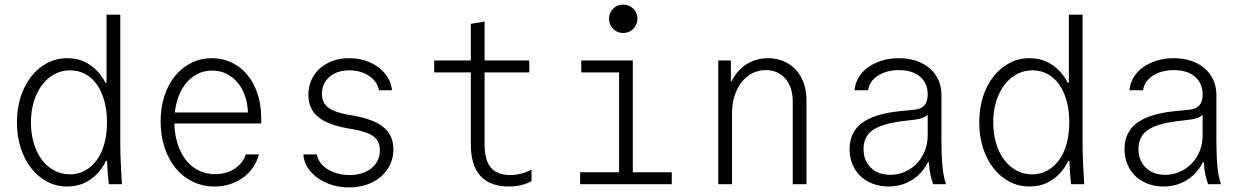

<svg xmlns="http://www.w3.org/2000/svg" viewBox="-20 -804 5440 838"><path d="M274 10Q320 10 357.5 -10Q395 -30 421.5 -66.5Q448 -103 462.5 -154.5Q477 -206 477 -270Q477 -334 462.5 -385.5Q448 -437 421.5 -473.5Q395 -510 357.5 -530Q320 -550 274 -550Q226 -550 186 -529Q146 -508 116.5 -470.5Q87 -433 70.5 -382Q54 -331 54 -270Q54 -209 70.5 -158Q87 -107 116.5 -69.5Q146 -32 186 -11Q226 10 274 10ZM285 -43Q248 -43 216.5 -60Q185 -77 162.5 -107Q140 -137 127.5 -179Q115 -221 115 -270Q115 -320 128 -361.5Q141 -403 163.5 -433Q186 -463 217.5 -480Q249 -497 286 -497Q322 -497 352 -481Q382 -465 403 -435Q424 -405 435.5 -363Q447 -321 447 -270Q447 -219 435.5 -177Q424 -135 402.5 -105.5Q381 -76 351 -59.5Q321 -43 285 -43ZM455 0H512Q509 -48 507 -95Q505 -142 505 -180V-740H445V-443H437L462 -250L446 -170Q446 -128 448 -86Q450 -44 455 0ZM433 -102H443H447H457L445 -114Z M722 -265H1120V-289Q1120 -347 1104 -395Q1088 -443 1059.5 -477.5Q1031 -512 991.5 -531Q952 -550 905 -550Q856 -550 815 -529.5Q774 -509 744 -472.5Q714 -436 697.5 -385Q681 -334 681 -274Q681 -212 698.5 -159.5Q716 -107 747 -69.5Q778 -32 821.5 -11Q865 10 916 10Q952 10 983.5 0Q1015 -10 1040.5 -28.5Q1066 -47 1084 -73Q1102 -99 1110 -130H1053Q1039 -90 1003 -67Q967 -44 919 -44Q879 -44 846 -60.5Q813 -77 790 -107.5Q767 -138 754 -180Q741 -222 741 -273Q741 -323 753 -364Q765 -405 787 -434.5Q809 -464 839.5 -480Q870 -496 906 -496Q939 -496 966.5 -483Q994 -470 1015 -446Q1036 -422 1048.5 -388Q1061 -354 1062 -313H722Z M1304 -130Q1306 -99 1322.5 -73Q1339 -47 1366 -27.5Q1393 -8 1428.5 3Q1464 14 1504 14Q1546 14 1581.5 1.5Q1617 -11 1642.5 -33Q1668 -55 1682.5 -85.5Q1697 -116 1697 -152Q1697 -212 1655.5 -247.5Q1614 -283 1524 -299L1501 -303Q1439 -314 1412 -335Q1385 -356 1385 -394Q1385 -440 1418 -468.5Q1451 -497 1505 -497Q1555 -497 1591 -472.5Q1627 -448 1634 -410H1691Q1688 -440 1672.5 -465.5Q1657 -491 1632 -510Q1607 -529 1574 -539.5Q1541 -550 1503 -550Q1464 -550 1431.5 -538Q1399 -526 1375.5 -505Q1352 -484 1339 -454.5Q1326 -425 1326 -390Q1326 -330 1367 -295Q1408 -260 1497 -244L1520 -240Q1584 -229 1611 -208Q1638 -187 1638 -149Q1638 -100 1601.5 -70Q1565 -40 1505 -40Q1477 -40 1452.5 -47Q1428 -54 1409 -66Q1390 -78 1378 -94.5Q1366 -111 1363 -130Z M2095 -173V-488H2290V-540H2095V-710L2035 -700V-540H1875V-488H2035V-173Q2035 -82 2077 -36Q2119 10 2200 10Q2229 10 2254.5 4Q2280 -2 2300 -14V-64Q2277 -52 2254 -46Q2231 -40 2207 -40Q2150 -40 2122.5 -72.5Q2095 -105 2095 -173Z M2512 0H2912V-52H2742V-540H2517V-488H2682V-52H2512ZM2638 -722Q2638 -696 2656 -678Q2674 -660 2700 -660Q2726 -660 2744 -678Q2762 -696 2762 -722Q2762 -748 2744 -766Q2726 -784 2700 -784Q2674 -784 2656 -766Q2638 -748 2638 -722Z M3115 0H3175V-310Q3175 -351 3186 -385.5Q3197 -420 3216.5 -445Q3236 -470 3263 -484Q3290 -498 3322 -498Q3376 -498 3408 -460.5Q3440 -423 3440 -360V0H3500V-365Q3500 -407 3488 -441Q3476 -475 3454 -499Q3432 -523 3401 -536.5Q3370 -550 3332 -550Q3291 -550 3257 -534Q3223 -518 3199 -489.5Q3175 -461 3161.5 -420.5Q3148 -380 3148 -330L3178 -450H3170V-540H3115Z M4029 -391Q4029 -360 4014.5 -344Q4000 -328 3970 -325L3909 -319Q3797 -308 3742.5 -267.5Q3688 -227 3688 -153Q3688 -117 3700.5 -87Q3713 -57 3735.5 -35.5Q3758 -14 3789.5 -2Q3821 10 3858 10Q3902 10 3938.5 -6.5Q3975 -23 4001 -52.5Q4027 -82 4041.5 -123Q4056 -164 4056 -214L4004 -96H4034Q4036 -65 4041 -41.5Q4046 -18 4053 0H4109Q4098 -31 4093.5 -77.5Q4089 -124 4089 -193V-390Q4089 -426 4075.5 -455.5Q4062 -485 4037.5 -506Q4013 -527 3979 -538.5Q3945 -550 3903 -550Q3863 -550 3829 -539.5Q3795 -529 3769 -510.5Q3743 -492 3727.5 -466Q3712 -440 3710 -410H3769Q3774 -449 3811.5 -473.5Q3849 -498 3904 -498Q3962 -498 3995.5 -469.5Q4029 -441 4029 -391ZM4029 -327V-214Q4029 -177 4016.5 -145.5Q4004 -114 3982 -91Q3960 -68 3930 -54.5Q3900 -41 3866 -41Q3813 -41 3781 -72Q3749 -103 3749 -154Q3749 -208 3789 -236Q3829 -264 3917 -275L3975 -282Q4014 -287 4033 -306Q4052 -325 4052 -365Z M4474 10Q4520 10 4557.5 -10Q4595 -30 4621.5 -66.5Q4648 -103 4662.5 -154.5Q4677 -206 4677 -270Q4677 -334 4662.5 -385.5Q4648 -437 4621.5 -473.5Q4595 -510 4557.5 -530Q4520 -550 4474 -550Q4426 -550 4386 -529Q4346 -508 4316.5 -470.5Q4287 -433 4270.5 -382Q4254 -331 4254 -270Q4254 -209 4270.5 -158Q4287 -107 4316.5 -69.5Q4346 -32 4386 -11Q4426 10 4474 10ZM4485 -43Q4448 -43 4416.5 -60Q4385 -77 4362.5 -107Q4340 -137 4327.5 -179Q4315 -221 4315 -270Q4315 -320 4328 -361.5Q4341 -403 4363.5 -433Q4386 -463 4417.5 -480Q4449 -497 4486 -497Q4522 -497 4552 -481Q4582 -465 4603 -435Q4624 -405 4635.5 -363Q4647 -321 4647 -270Q4647 -219 4635.5 -177Q4624 -135 4602.5 -105.5Q4581 -76 4551 -59.5Q4521 -43 4485 -43ZM4655 0H4712Q4709 -48 4707 -95Q4705 -142 4705 -180V-740H4645V-443H4637L4662 -250L4646 -170Q4646 -128 4648 -86Q4650 -44 4655 0ZM4633 -102H4643H4647H4657L4645 -114Z M5229 -391Q5229 -360 5214.5 -344Q5200 -328 5170 -325L5109 -319Q4997 -308 4942.5 -267.5Q4888 -227 4888 -153Q4888 -117 4900.5 -87Q4913 -57 4935.5 -35.5Q4958 -14 4989.5 -2Q5021 10 5058 10Q5102 10 5138.5 -6.5Q5175 -23 5201 -52.5Q5227 -82 5241.5 -123Q5256 -164 5256 -214L5204 -96H5234Q5236 -65 5241 -41.5Q5246 -18 5253 0H5309Q5298 -31 5293.5 -77.5Q5289 -124 5289 -193V-390Q5289 -426 5275.5 -455.5Q5262 -485 5237.5 -506Q5213 -527 5179 -538.5Q5145 -550 5103 -550Q5063 -550 5029 -539.5Q4995 -529 4969 -510.5Q4943 -492 4927.5 -466Q4912 -440 4910 -410H4969Q4974 -449 5011.5 -473.5Q5049 -498 5104 -498Q5162 -498 5195.5 -469.5Q5229 -441 5229 -391ZM5229 -327V-214Q5229 -177 5216.5 -145.5Q5204 -114 5182 -91Q5160 -68 5130 -54.5Q5100 -41 5066 -41Q5013 -41 4981 -72Q4949 -103 4949 -154Q4949 -208 4989 -236Q5029 -264 5117 -275L5175 -282Q5214 -287 5233 -306Q5252 -325 5252 -365Z"/></svg>

Font: CommitMonoV142 ExtLt
Style: Regular
Weight: 200
Monospace: yes
Designer: Eigil Nikolajsen
Foundry: Eigil Nikolajsen
Version: Version 1.142